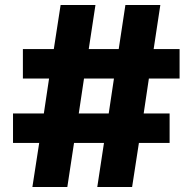

<svg xmlns="http://www.w3.org/2000/svg" viewBox="-20 -750 772 770"><path d="M250 0H109.9L137.2 -176.8H32.2V-294.9H155.8L176.8 -435.1H71.8V-553.2H195.8L223.1 -730H362.8L335.9 -553.2H456.1L482.9 -730H623L596.2 -553.2H700.2V-435.1H577.1L556.2 -294.9H660.2V-176.8H537.1L509.8 0H370.1L397 -176.8H276.9ZM295.9 -294.9H416L437 -435.1H316.9Z"/></svg>

Font: Sora ExtraBold
Style: Regular
Weight: 800
Designer: Jonathan Barnbrook, Julián Moncada
Foundry: Barnbrook Fonts
Version: Version 2.000